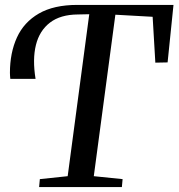

<svg xmlns="http://www.w3.org/2000/svg" viewBox="-20 -763 728 783"><path d="M139.5 0 142.5 -32.5 256 -44.5 344 -705 297.5 -704Q226.5 -703.5 183.8 -670.8Q141 -638 126.5 -579.5Q112 -521 125 -441.5H22Q21.5 -447 21 -453.2Q20.5 -459.5 20.5 -466Q20.5 -547.5 49 -610Q77.5 -672.5 138.5 -707.8Q199.5 -743 295.5 -743H687.5L663.5 -508.5L613.5 -507.5L602.5 -694.5L450.5 -703L362.5 -44.5L480 -32.5L477 0Z"/></svg>

Font: Merriweather 72pt
Style: Italic
Weight: 400
Italic angle: -7.8°
Version: Version 2.101